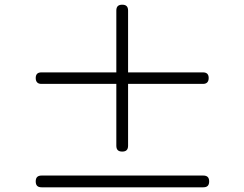

<svg xmlns="http://www.w3.org/2000/svg" viewBox="-20 -820 1040 817"><path d="M303 -512H156C140 -512 132 -504 132 -488C132 -472 140 -463 156 -463H475V-200C475 -183 483 -175 500 -175C517 -175 525 -183 525 -200V-463H844C860 -463 868 -472 868 -488C868 -504 860 -512 844 -512H696H525V-775C525 -792 517 -800 500 -800C483 -800 475 -792 475 -775V-512ZM501 -23H845C862 -23 870 -31 870 -48C870 -65 862 -73 845 -73H501H157C140 -73 132 -65 132 -48C132 -31 140 -23 157 -23Z"/></svg>

Font: GenSenRounded2 TW L
Style: Regular
Weight: 300
Version: Version 2.100;PS 2.1;hotconv 16.6.51;makeotf.lib2.5.65220 DE